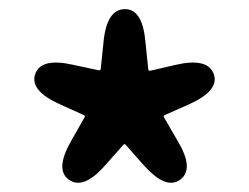

<svg xmlns="http://www.w3.org/2000/svg" viewBox="-20 -832 546 421"><path d="M211 -470Q163 -415 131 -438Q100 -460 136 -523L165 -574Q168 -578 163 -580L112 -603Q45 -633 57 -669Q69 -706 140 -690L196 -678Q201 -677 201 -682L207 -740Q214 -812 254 -812Q293 -812 299 -739L305 -681Q305 -676 310 -677L366 -690Q436 -706 449 -669Q461 -633 394 -603L342 -580Q337 -578 340 -574L369 -524Q407 -461 375 -438Q344 -415 295 -470L256 -514Q253 -518 250 -514Z"/></svg>

Font: Resource Han Rounded KR
Style: Bold
Weight: 700
Designer: Cyano Hao (round all glyphs); Ryoko NISHIZUKA 西塚涼子 (kana, bopomofo & ideographs); Paul D. Hunt (Latin, Greek & Cyrillic)
Foundry: Cyano Hao
Version: 0.990